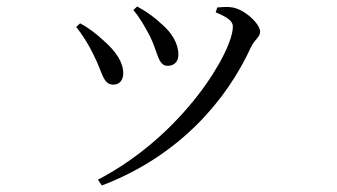

<svg xmlns="http://www.w3.org/2000/svg" viewBox="-20 -522 1040 592"><path d="M391 -491C411 -468 429 -436 443 -409C467 -360 467 -319 497 -319C516 -319 530 -331 530 -353C530 -389 509 -422 477 -449C455 -470 432 -486 403 -502ZM294 50C535 -42 680 -215 754 -377C765 -400 782 -408 782 -424C782 -449 734 -493 697 -499C681 -502 663 -500 650 -499L645 -484C684 -468 698 -456 698 -440C698 -364 547 -106 282 32ZM215 -439C234 -415 252 -387 268 -354C296 -300 297 -261 329 -261C350 -261 360 -276 360 -297C360 -329 338 -364 297 -399C280 -415 254 -436 227 -450Z"/></svg>

Font: Harano Aji Mincho K1
Style: Regular
Weight: 400
Foundry: Masamichi Hosoda
Version: HaranoAjiMinchoK1-Regular version 20230610;ttx 4.39.4